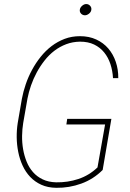

<svg xmlns="http://www.w3.org/2000/svg" viewBox="-20 -895 627 925"><path d="M474.6 -76.2Q430.2 -31.7 371.8 -10.5Q313.5 10.7 251 9.8Q210 9.3 179 -4.9Q147.9 -19 125.5 -42.7Q103 -66.4 88.9 -97.4Q74.7 -128.4 67.9 -162.8Q61 -197.3 60.5 -233.2Q60.1 -269 65.4 -302.7L85.4 -418.9Q91.8 -453.1 104 -489Q116.2 -524.9 134.3 -558.3Q152.3 -591.8 176 -621.3Q199.7 -650.9 228.5 -672.9Q257.3 -694.8 291.5 -707.8Q325.7 -720.7 365.2 -720.7Q409.2 -720.7 443.6 -704.8Q478 -689 501.7 -661.4Q525.4 -633.8 537.8 -596.9Q550.3 -560.1 549.8 -518.6H524.4Q522.5 -554.2 512 -586.2Q501.5 -618.2 481.9 -642.3Q462.4 -666.5 433.6 -680.4Q404.8 -694.3 365.7 -694.3Q330.1 -693.8 299.1 -682.1Q268.1 -670.4 241.9 -650.4Q215.8 -630.4 194.6 -603.3Q173.3 -576.2 157 -545.9Q140.6 -515.6 129.4 -483.2Q118.2 -450.7 112.3 -419.9L91.8 -302.7Q86.9 -272.9 86.4 -240.5Q85.9 -208 91.3 -176.5Q96.7 -145 108.2 -116.5Q119.6 -87.9 138.9 -65.9Q158.2 -43.9 185.8 -30.8Q213.4 -17.6 250.5 -16.6Q306.2 -15.6 357.7 -32.7Q409.2 -49.8 449.7 -88.4L486.3 -295.4H299.8L303.7 -322.3H516.6ZM364.7 -849.1Q366.2 -858.9 375.7 -867.2Q385.3 -875.5 395.5 -875.5Q406.7 -875.5 414.3 -866.9Q421.9 -858.4 419.9 -847.2Q418.5 -836.9 408.7 -829.1Q398.9 -821.3 388.7 -821.3Q377.4 -821.8 370.1 -829.8Q362.8 -837.9 364.7 -849.1Z"/></svg>

Font: Roboto Mono Thin
Style: Italic
Weight: 250
Designer: Google
Version: Version 2.000985; 2015; ttfautohint (v1.3)